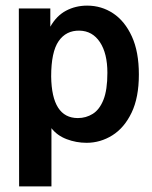

<svg xmlns="http://www.w3.org/2000/svg" viewBox="-20 -496 540 683"><path d="M48 167 47 -466H159V-401Q181 -440 215 -458Q249 -476 290 -476Q341 -476 382.5 -448.5Q424 -421 449 -366.5Q474 -312 474 -231Q474 -149 448 -95Q422 -41 379.5 -14.5Q337 12 288 12Q251 12 217 -1Q183 -14 163 -40V167ZM257 -76Q286 -76 310 -91Q334 -106 348 -141Q362 -176 362 -237Q362 -306 335.5 -346Q309 -386 263 -387Q215 -388 188.5 -349.5Q162 -311 162 -224Q164 -76 257 -76Z"/></svg>

Font: Ligconsolata
Style: Bold
Weight: 700
Monospace: yes
Designer: Raph Levien, Cyreal, Brenton Simpson
Foundry: Raph Levien, Cyreal, Google
Version: Version 3.001; ttfautohint (v1.8.2.53-6de2)